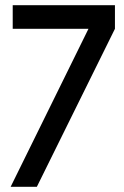

<svg xmlns="http://www.w3.org/2000/svg" viewBox="-20 -720 479 740"><path d="M122 0 423 -609V-700H29V-609H321L21 0Z"/></svg>

Font: Advent Pro
Style: SemiBold
Weight: 600
Designer: Andreas Kalpakidis
Foundry: Andreas Kalpakidis
Version: Version 2.002 2008